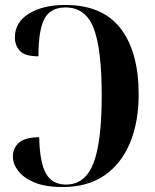

<svg xmlns="http://www.w3.org/2000/svg" viewBox="-20 -744 624 774"><path d="M232 10Q163 10 119 -8.5Q75 -27 53.5 -55Q32 -83 32 -113Q32 -147 56 -168.5Q80 -190 138 -191Q140 -90 165 -45Q190 0 246 0Q323 0 356.5 -85.5Q390 -171 390 -358Q390 -547 357.5 -630.5Q325 -714 244 -714Q184 -714 159.5 -669Q135 -624 135 -517Q80 -517 60 -539Q40 -561 40 -593Q40 -654 96.5 -689Q153 -724 243 -724Q393 -724 466 -629.5Q539 -535 539 -363Q539 -253 504.5 -169Q470 -85 402 -37.5Q334 10 232 10Z"/></svg>

Font: Noto Serif Display Condensed
Style: Bold
Weight: 700
Width: 3
Designer: Monotype Design Team
Foundry: Monotype Imaging Inc.
Version: Version 2.009